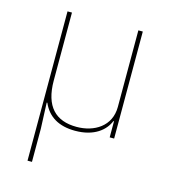

<svg xmlns="http://www.w3.org/2000/svg" viewBox="-106 -592 778 877"><g transform="rotate(15 283.0 -153.0)"><path d="M126 200V44L121 -79H124C150 -19 202 12 279 12C370 12 419 -31 437 -76H440V0H461V-506H440V-144C440 -52 364 -7 281 -7C182 -7 126 -62 126 -185V-506H105V200Z"/></g></svg>

Font: IBM Plex Arabic Thin
Style: Regular
Weight: 100
Designer: Mike Abbink, Paul van der Laan, Pieter van Rosmalen, Wael Morcos, Khajak Apelian
Foundry: Bold Monday
Version: Version 1.0